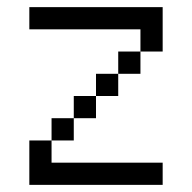

<svg xmlns="http://www.w3.org/2000/svg" viewBox="-20 -520 540 540"><path d="M437.5 0V-62.5H125V-125H62.5Q62.5 -125 62.5 0ZM125 -125H187.5V-187.5H125ZM187.5 -187.5H250V-250H187.5ZM250 -250H312.5V-312.5H250ZM312.5 -312.5H375V-375H312.5ZM375 -375H437.5Q437.5 -375 437.5 -500H62.5V-437.5H375Z"/></svg>

Font: Unifont
Style: Regular
Weight: 500
Version: Version 15.1.04